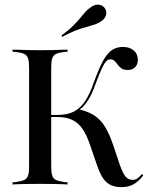

<svg xmlns="http://www.w3.org/2000/svg" viewBox="-20 -781 638 813"><path d="M140.3 -2.4Q117.7 -2.4 97.2 -2Q76.6 -1.6 60.5 -1.2Q44.4 -0.8 33.1 0V-8.9L49.2 -10.5Q71.8 -13.7 83.5 -19.4Q95.2 -25 99.2 -38.7Q103.2 -52.4 103.2 -78.2V-492.7Q103.2 -519.4 99.2 -532.7Q95.2 -546 83.5 -552Q71.8 -558.1 49.2 -560.5L33.1 -562.1V-571Q44.4 -571 60.5 -570.2Q76.6 -569.4 97.2 -569Q117.7 -568.5 140.3 -568.5H149.2H158.9Q182.3 -568.5 202.8 -569Q223.4 -569.4 239.5 -570.2Q255.6 -571 266.1 -571V-562.1L250 -560.5Q227.4 -558.1 216.1 -552Q204.8 -546 200.8 -532.7Q196.8 -519.4 196.8 -492.7V-78.2Q196.8 -52.4 200.8 -38.7Q204.8 -25 216.1 -19.4Q227.4 -13.7 250 -10.5L266.1 -8.9V0Q255.6 -0.8 239.5 -1.2Q223.4 -1.6 202.8 -2Q182.3 -2.4 158.9 -2.4H149.2ZM494.4 11.3Q454 11.3 431 -9.3Q408.1 -29.8 391.1 -80.6L361.3 -166.9Q346.8 -210.5 328.6 -236.3Q310.5 -262.1 284.7 -273.8Q258.9 -285.5 223.4 -285.5H190.3V-294.4H223.4Q262.9 -294.4 290.3 -307.3Q317.7 -320.2 338.7 -350.4Q359.7 -380.6 377.4 -432.3Q398.4 -490.3 416.1 -523Q433.9 -555.6 454 -569Q474.2 -582.3 500 -582.3Q529 -582.3 546.4 -567.3Q563.7 -552.4 563.7 -528.2Q563.7 -508.1 552 -496.4Q540.3 -484.7 521 -484.7Q504 -484.7 494.8 -491.1Q485.5 -497.6 478.6 -506.9Q471.8 -516.1 464.9 -523Q458.1 -529.8 446.8 -529.8Q437.9 -529.8 429.4 -521Q421 -512.1 410.5 -489.5Q400 -466.9 384.7 -425.8Q375 -397.6 364.1 -376.2Q353.2 -354.8 340.3 -339.1Q327.4 -323.4 310.5 -312.1L312.1 -318.5Q351.6 -309.7 378.2 -292.7Q404.8 -275.8 423.4 -246.4Q441.9 -216.9 458.1 -170.2L487.9 -81.5Q500.8 -46 512.1 -32.7Q523.4 -19.4 541.9 -19.4Q552.4 -19.4 560.1 -24.2Q567.7 -29 581.5 -44.4L586.3 -37.9Q566.1 -12.1 545.2 -0.4Q524.2 11.3 494.4 11.3ZM243.5 -625 240.3 -630.6Q271.8 -654 289.9 -672.2Q308.1 -690.3 319.4 -704.4Q330.6 -718.5 340.7 -729.8Q350.8 -741.1 366.1 -751.6Q383.9 -763.7 400.4 -760.9Q416.9 -758.1 425 -744.4Q433.1 -731.5 428.6 -716.1Q424.2 -700.8 406.5 -689.5Q389.5 -679 369.8 -673.8Q350 -668.5 320.6 -659.3Q291.1 -650 243.5 -625Z"/></svg>

Font: Playfair 144pt SemiCondensed Medium
Style: Regular
Weight: 500
Width: 4
Designer: Claus Eggers Sørensen
Foundry: Claus Eggers Sørensen
Version: Version 2.203